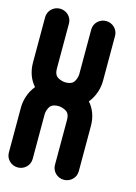

<svg xmlns="http://www.w3.org/2000/svg" viewBox="-119 -777 594 838"><g transform="rotate(15 178.0 -358.5)"><path d="M100.1 -255.6C100.1 -255.6 100.5 -269.6 107.4 -283C112.6 -293.3 120.8 -304.8 150.4 -304.8C150.4 -304.8 164.6 -304.4 178.4 -297.6C189 -292.5 200.8 -284.5 200.8 -255.6V-52.4C200.8 -23.4 224.9 0.1 254.6 0.1C284.3 0.1 308.4 -23.5 308.4 -52.6V-256.5C308.4 -300.8 293.8 -334.5 272 -358.9C297.8 -390.1 308.4 -429 308.4 -460.6V-664.5C308.4 -693.6 284.3 -717.2 254.6 -717.2C224.9 -717.2 200.8 -693.7 200.8 -664.7V-461.6C200.8 -461.6 200.3 -447.6 193.5 -434.2C188.3 -423.9 180.1 -412.4 150.5 -412.4C150.5 -412.4 136.2 -412.8 122.4 -419.5C111.9 -424.6 100.1 -432.6 100.1 -461.5V-664.7C100.1 -693.7 76 -717.2 46.3 -717.2C16.6 -717.2 -7.5 -693.6 -7.5 -664.5V-460.6C-7.5 -416.3 7.2 -382.6 28.9 -358.2C3.1 -327 -7.5 -288.1 -7.5 -256.5V-52.6C-7.5 -23.5 16.6 0.1 46.3 0.1C76 0.1 100.1 -23.4 100.1 -52.4Z"/></g></svg>

Font: Cactron
Style: Bold
Weight: 900
Version: Version 1.0